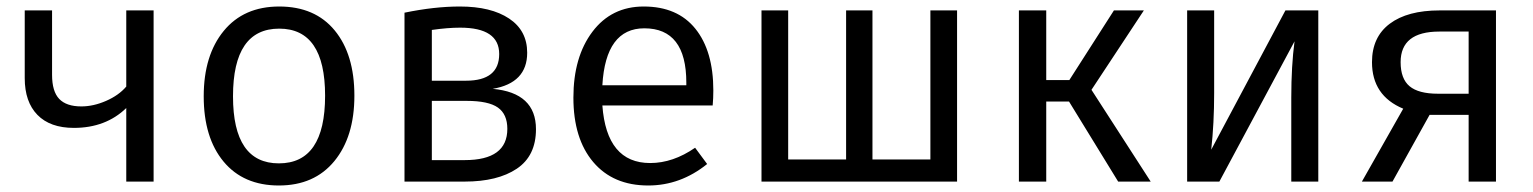

<svg xmlns="http://www.w3.org/2000/svg" viewBox="-20 -558 4712 590"><path d="M368 -526H452V0H368V-226Q305 -165 207 -165Q134 -165 95 -205Q56 -245 56 -318V-526H140V-328Q140 -277 162 -254Q184 -231 230 -231Q267 -231 306 -248Q345 -265 368 -292Z M838 -538Q948 -538 1008.5 -464.5Q1069 -391 1069 -264Q1069 -138 1007.5 -63Q946 12 837 12Q728 12 667 -61.5Q606 -135 606 -262Q606 -388 667.5 -463Q729 -538 838 -538ZM838 -470Q696 -470 696 -262Q696 -56 837 -56Q979 -56 979 -264Q979 -470 838 -470Z M1494 -285Q1627 -273 1627 -161Q1627 -79 1568 -39.5Q1509 0 1408 0H1223V-519Q1315 -538 1393 -538Q1489 -538 1544.5 -501Q1600 -464 1600 -396Q1600 -303 1494 -285ZM1394 -473Q1356 -473 1307 -466V-310H1412Q1514 -310 1514 -392Q1514 -473 1394 -473ZM1408 -66Q1539 -66 1539 -162Q1539 -207 1510 -227.5Q1481 -248 1414 -248H1307V-66Z M2172 -280Q2172 -256 2170 -234H1831Q1844 -57 1978 -57Q2048 -57 2116 -104L2153 -54Q2071 12 1972 12Q1864 12 1803 -60Q1742 -132 1742 -258Q1742 -383 1800.5 -460.5Q1859 -538 1958 -538Q2062 -538 2117 -469.5Q2172 -401 2172 -280ZM2089 -296V-304Q2089 -471 1960 -471Q1841 -471 1831 -296Z M2921 -526V0H2320V-526H2402V-68H2580V-526H2661V-68H2839V-526Z M3495 -526 3334 -282 3516 0H3416L3265 -246H3195V0H3111V-526H3195V-312H3266L3403 -526Z M4031 -526V0H3948V-258Q3948 -356 3958 -431L3727 0H3628V-526H3711V-272Q3711 -179 3702 -98L3930 -526Z M4404 -526H4577V0H4493V-205H4373L4259 0H4165L4292 -224Q4196 -264 4196 -367Q4196 -444 4250.5 -485Q4305 -526 4404 -526ZM4399 -270H4493V-461H4403Q4284 -461 4284 -367Q4284 -316 4311.5 -293Q4339 -270 4399 -270Z"/></svg>

Font: FiraGO Book
Style: Regular
Weight: 350
Designer: bBox Type
Foundry: bBox Type GmbH
Version: Version 1.001;PS 001.001;hotconv 1.0.88;makeotf.lib2.5.64775